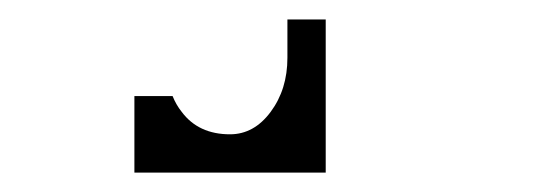

<svg xmlns="http://www.w3.org/2000/svg" viewBox="-20 -59 567 196"><path d="M273.4 -39.1H312.5V117.2H117.2V39.1H156.2Q159.7 47.9 165.5 55.2Q182.6 78.1 214.8 78.1Q239.3 78.1 256.3 55.2Q273.4 32.2 273.4 0Z"/></svg>

Font: Leporid
Style: Regular
Weight: 400
Designer: GGBotNet
Foundry: GGBotNet
Version: 1.00